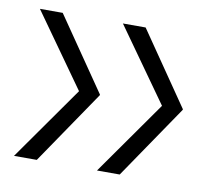

<svg xmlns="http://www.w3.org/2000/svg" viewBox="-59 -612 646 589"><g transform="rotate(10 264.0 -317.0)"><path d="M349.3 -546 505.3 -319V-317L349.3 -88H278.5L440.5 -318L278.5 -546ZM91 -546 247 -319V-317L91 -88H20L182 -318L20 -546Z"/></g></svg>

Font: Matangi Light
Style: Regular
Weight: 300
Designer: Prashant Pant
Foundry: The Graphic Ant
Version: Version 3.002